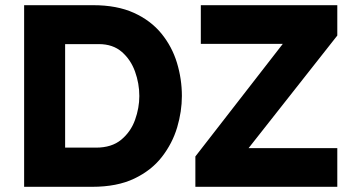

<svg xmlns="http://www.w3.org/2000/svg" viewBox="-20 -720 1367 740"><path d="M73 0V-700H339Q431 -700 496 -670.5Q561 -641 602 -590.8Q643 -540.5 662 -478Q681 -415.5 681 -350Q681 -290.5 662.8 -229Q644.5 -167.5 604.2 -115.5Q564 -63.5 497.8 -31.8Q431.5 0 335 0ZM231 -151H350Q410.5 -151 447.2 -181.5Q484 -212 500.5 -258Q517 -304 517 -350Q517 -398 500.5 -444Q484 -490 449.5 -520Q415 -550 361 -550H231ZM733 0V-117L1070 -551H754V-700H1280V-583L938 -149H1280V0Z"/></svg>

Font: Overpass Black
Style: Regular
Weight: 900
Designer: Delve Withrington, Dave Bailey, Thomas Jockin
Foundry: Delve Fonts LLC
Version: Version 4.000; ttfautohint (v1.8.3)